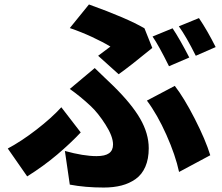

<svg xmlns="http://www.w3.org/2000/svg" viewBox="-20 -786 996 861"><path d="M753.9 -659.1Q785.2 -612.6 828.8 -528.1L737.9 -489Q690.7 -584.2 664.1 -622.2ZM872.2 -704.9Q910.9 -647.4 947.1 -574.9L858 -535.9Q815.3 -621.8 782 -668ZM512.1 -453.1 420.1 -535.9Q446.4 -555.8 475.1 -577.1Q442.1 -597.3 392.8 -620.2Q343.4 -643.1 293 -660.2L378.9 -766Q550.1 -704.5 627.8 -659.1L663 -571Q556.8 -484.4 512.1 -453.1ZM293 41.9 271 -109Q354.4 -85.9 413 -85.9Q451 -85.9 468.9 -98.7Q486.9 -111.5 486.9 -138.1Q486.9 -174.4 453.1 -227.3Q419.4 -280.2 386 -311.1Q340.9 -353.3 293 -387.1L404.8 -480.8Q420.8 -464.8 447.6 -439.6Q474.4 -414.4 486.9 -402Q570 -320.7 608.5 -253.9Q647 -187.1 647 -121.1Q647 -73.2 631.7 -38.2Q616.5 -3.2 588.4 16.7Q560.4 36.6 525 45.8Q489.7 55 445 55Q362.2 55 293 41.9ZM922.9 -89.8 783 -14.9Q767 -89.8 726.2 -181.3Q685.4 -272.7 638.8 -334.9L763.8 -400.9Q805 -348 853.5 -253.2Q902 -158.4 922.9 -89.8ZM342 -192.1Q297.2 -144.2 236 -92.3Q174.7 -40.5 101.9 5L14.9 -120Q76.3 -152.7 143.8 -204.9Q211.3 -257.1 255 -305Z"/></svg>

Font: Karasuma Gothic
Style: Black
Weight: 900
Designer: Rasmus Andersson / Ryoko Nishizuka
Foundry: Genbu
Version: Version 1.00